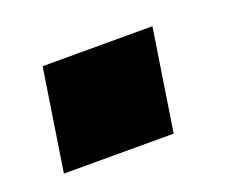

<svg xmlns="http://www.w3.org/2000/svg" viewBox="-51 -295 471 378"><g transform="rotate(-20 184.5 -106.5)"><path d="M29 0 62 -213H292L259 0Z"/></g></svg>

Font: Nunito Sans 7pt Expanded Black
Style: Italic
Weight: 900
Width: 7
Italic angle: -9°
Designer: Vernon Adams
Foundry: Vernon Adams
Version: Version 3.101;gftools[0.9.27]